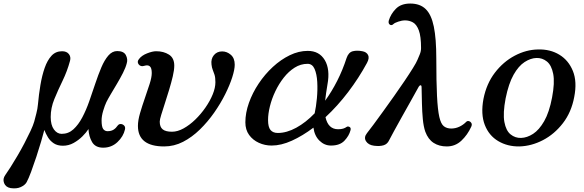

<svg xmlns="http://www.w3.org/2000/svg" viewBox="-150 -814 3295 1083"><path d="M-90 247Q-118 242 -127 218.5Q-136 195 -120 173Q-109 158 -91 129.5Q-73 101 -52 65.5Q-31 30 -12 -6.5Q7 -43 22 -75Q37 -107 43 -128Q48 -147 55 -174Q62 -201 64 -225Q69 -281 78 -334.5Q87 -388 102 -431Q117 -474 140.5 -499.5Q164 -525 200 -525Q226 -525 238.5 -509Q251 -493 245 -471Q229 -412 203 -358.5Q177 -305 156.5 -255Q136 -205 136 -154Q136 -109 154 -84Q172 -59 198 -59Q236 -59 264 -84.5Q292 -110 314 -151.5Q336 -193 353.5 -243Q371 -293 387.5 -342.5Q404 -392 421.5 -433.5Q439 -475 461 -500.5Q483 -526 511 -526Q548 -526 560 -503Q572 -480 565 -457Q559 -433 543.5 -402.5Q528 -372 509.5 -341Q491 -310 475 -283Q459 -256 450 -238Q441 -219 432 -189Q423 -159 423 -135Q423 -99 432 -86.5Q441 -74 457 -74Q477 -74 490.5 -82.5Q504 -91 514 -106Q521 -115 531.5 -114.5Q542 -114 550 -106Q558 -98 555 -84Q546 -44 512.5 -12.5Q479 19 432 19Q388 19 369.5 -12.5Q351 -44 349 -86Q337 -67 315 -45Q293 -23 265 -7.5Q237 8 205 8Q174 8 153.5 -5.5Q133 -19 120.5 -39.5Q108 -60 100 -81Q94 -57 82 -16Q70 25 55 70.5Q40 116 25.5 155Q11 194 0 214Q-9 230 -32.5 241Q-56 252 -90 247Z M776 12Q628 12 628 -104Q628 -135 640 -176Q652 -217 667 -260Q682 -303 694 -340.5Q706 -378 706 -402Q706 -431 695 -440Q684 -449 665 -443Q644 -436 632.5 -450.5Q621 -465 634 -481Q649 -501 679.5 -513Q710 -525 731 -525Q773 -525 803 -506Q833 -487 833 -444Q833 -419 824.5 -383Q816 -347 804 -307.5Q792 -268 780 -231Q768 -194 759.5 -166.5Q751 -139 751 -128Q751 -98 767.5 -84.5Q784 -71 820 -71Q852 -71 886 -90Q920 -109 951.5 -139.5Q983 -170 1009 -207.5Q1035 -245 1050 -282Q1065 -319 1065 -350Q1065 -377 1060 -392.5Q1055 -408 1050 -420Q1045 -432 1043 -450Q1039 -482 1056.5 -503Q1074 -524 1103 -524Q1130 -524 1152 -505Q1174 -486 1174 -449Q1174 -422 1160 -378Q1146 -334 1120 -282Q1094 -230 1058 -178.5Q1022 -127 977.5 -83.5Q933 -40 882.5 -14Q832 12 776 12Z M1382 7Q1344 7 1310 -8.5Q1276 -24 1255 -53Q1234 -82 1234 -124Q1234 -177 1254 -233.5Q1274 -290 1309 -342.5Q1344 -395 1389 -436.5Q1434 -478 1484.5 -502.5Q1535 -527 1586 -527Q1651 -527 1682 -475Q1713 -423 1697 -337Q1693 -312 1689.5 -289.5Q1686 -267 1684 -246Q1721 -297 1752 -358Q1783 -419 1805 -487Q1816 -519 1840 -525Q1864 -531 1894 -525Q1917 -521 1926 -504Q1935 -487 1920 -459Q1874 -374 1814 -295Q1754 -216 1686 -153Q1701 -85 1757 -85Q1774 -85 1785.5 -88.5Q1797 -92 1805 -98Q1812 -103 1821.5 -98Q1831 -93 1827 -79Q1819 -48 1793 -20.5Q1767 7 1717 7Q1680 7 1652 -20.5Q1624 -48 1618 -94Q1557 -48 1496.5 -20.5Q1436 7 1382 7ZM1417 -64Q1467 -64 1521 -93.5Q1575 -123 1625 -175Q1633 -212 1637.5 -259.5Q1642 -307 1639.5 -351.5Q1637 -396 1624.5 -425Q1612 -454 1585 -454Q1546 -454 1512 -432.5Q1478 -411 1450.5 -376Q1423 -341 1403 -299Q1383 -257 1372.5 -214.5Q1362 -172 1362 -137Q1362 -97 1376 -80.5Q1390 -64 1417 -64Z M2370 12Q2327 12 2296 -8Q2265 -28 2249 -71Q2239 -100 2235 -142Q2231 -184 2230 -230.5Q2229 -277 2228 -321Q2228 -333 2222.5 -333Q2217 -333 2212 -325Q2193 -290 2167.5 -245Q2142 -200 2117 -155Q2092 -110 2072.5 -74.5Q2053 -39 2045 -23Q2035 -1 2013.5 5.5Q1992 12 1960 8Q1928 4 1914.5 -17.5Q1901 -39 1920 -63Q1933 -79 1957 -111.5Q1981 -144 2011 -185.5Q2041 -227 2072.5 -271.5Q2104 -316 2132 -357.5Q2160 -399 2179.5 -430.5Q2199 -462 2205 -477Q2211 -491 2218 -508Q2225 -525 2225 -543Q2225 -609 2212.5 -642.5Q2200 -676 2179.5 -687.5Q2159 -699 2135 -699Q2117 -699 2096.5 -692Q2076 -685 2070 -679Q2059 -668 2049 -675Q2039 -682 2043 -698Q2054 -735 2083 -764.5Q2112 -794 2164 -794Q2219 -794 2251 -763Q2283 -732 2297 -664Q2311 -596 2311 -484Q2311 -352 2315 -273Q2319 -194 2328 -154.5Q2337 -115 2353.5 -102Q2370 -89 2395 -89Q2419 -89 2440.5 -99Q2462 -109 2478 -125Q2485 -133 2494 -131Q2503 -129 2508.5 -120.5Q2514 -112 2508 -99Q2487 -53 2452.5 -20.5Q2418 12 2370 12Z M2780 12Q2713 13 2660.5 -18Q2608 -49 2584.5 -109.5Q2561 -170 2577 -256Q2594 -342 2641.5 -404Q2689 -466 2753.5 -500Q2818 -534 2885 -535Q2953 -537 3005 -505.5Q3057 -474 3081.5 -413.5Q3106 -353 3089 -267Q3073 -181 3025 -119Q2977 -57 2912.5 -23.5Q2848 10 2780 12ZM2789 -36Q2823 -37 2857 -59Q2891 -81 2919.5 -130.5Q2948 -180 2964 -264Q2980 -348 2970.5 -397Q2961 -446 2935 -467Q2909 -488 2876 -487Q2843 -486 2809 -464Q2775 -442 2747 -392.5Q2719 -343 2702 -259Q2686 -175 2695 -126Q2704 -77 2730 -56Q2756 -35 2789 -36Z"/></svg>

Font: Zen Antique Soft
Style: Regular
Weight: 400
Designer: Yoshimichi Ohira
Foundry: Positype
Version: Version 1.001